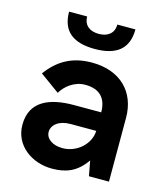

<svg xmlns="http://www.w3.org/2000/svg" viewBox="-106 -770 735 861"><g transform="rotate(15 261.5 -340.0)"><path d="M262 -558C364 -558 416 -601 416 -690H332C332 -649 303 -628 262 -628C223 -628 192 -647 192 -690H108C108 -605 155 -558 262 -558ZM237 -91C191 -91 159 -114 159 -146C159 -177 190 -205 244 -205H364C362 -144 305 -91 237 -91ZM215 10C280 10 330 -9 372 -70L385 0H478V-296C478 -415 400 -496 267 -496C175 -496 112 -459 62 -391L153 -325C172 -359 214 -392 263 -392C334 -392 364 -353 364 -291H237C128 -291 37 -258 37 -146C37 -50 122 10 215 10Z"/></g></svg>

Font: FREAK Grotesk
Style: Bold
Weight: 700
Designer: La Scuola Open Source
Foundry: La Scuola Open Source
Version: Version 1.000;PS 1.0;hotconv 1.0.72;makeotf.lib2.5.5900